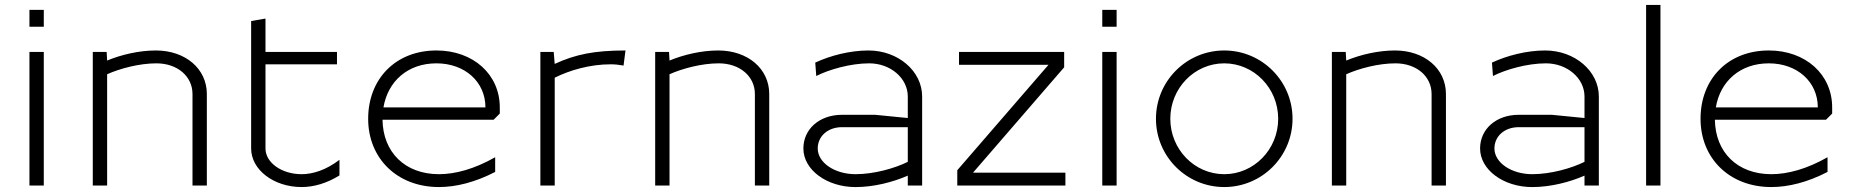

<svg xmlns="http://www.w3.org/2000/svg" viewBox="-20 -750 7490 776"><path d="M99 -642H157V-710H99ZM99 0H157V-540H99Z M355 0H413V-449.9C464.7 -473.1 543.1 -494 612 -494C696.7 -494 758 -441.9 758 -370V0H816V-370C816 -472.1 729.5 -546 610 -546C542.6 -546 470.8 -529.3 413 -505.3L411 -540H355Z M995 -150C995 -63.9 1086.4 6 1199 6C1247.9 6 1300.5 -9 1352 -41V-104.1C1298.5 -63.1 1244.8 -46 1199 -46C1118.4 -46 1053 -92.6 1053 -150V-490H1342V-540H1053V-675L995 -665Z M1529.8 -316C1547.7 -421.5 1627.9 -494 1744 -494C1858.8 -494 1942 -419.2 1942 -316ZM1468 -270C1468 -109.9 1585.1 6 1754 6C1823.8 6 1900.7 -13.5 1981.3 -55.1V-114.5C1897.7 -67 1820.3 -46 1754 -46C1616.6 -46 1527.8 -135 1526 -266H1975L2000 -291V-316C2000 -449.4 1892.5 -546 1744 -546C1578.1 -546 1468 -430.1 1468 -270Z M2164 0H2222V-436C2282 -466 2363.8 -490.1 2448.4 -490.1C2465.6 -490.1 2482.9 -488.1 2500.2 -485L2508 -546C2382.3 -546 2305.8 -530.3 2221.9 -491.7L2218 -540H2164Z M2628 0H2686V-449.9C2737.7 -473.1 2816.1 -494 2885 -494C2969.7 -494 3031 -441.9 3031 -370V0H3089V-370C3089 -472.1 3002.5 -546 2883 -546C2815.6 -546 2743.8 -529.3 2686 -505.3L2684 -540H2628Z M3707 0V-360C3707 -462.7 3609.8 -546 3490 -546C3415 -546 3335.6 -525.3 3275 -497L3279 -442.8C3329.6 -468.6 3417 -494 3493 -494C3579.1 -494 3649 -434 3649 -360V-273L3517.2 -286H3383C3292.5 -286 3227 -228.8 3227 -149.9C3227 -63.8 3321.5 6.1 3438 6.1C3510.6 6.1 3588.8 -13.6 3649 -40.2V0ZM3649 -95.9C3597.8 -70.3 3513 -46 3438 -46C3353.5 -46 3285 -92.5 3285 -149.9C3285 -199.8 3326.2 -236 3383 -236H3649Z M3849 0H4286V-52H3912.5L4281 -478V-540H3856V-488H4217.6L3849 -62Z M4435 -642H4493V-710H4435ZM4435 0H4493V-540H4435Z M4710 -270C4710 -393.6 4807.7 -494 4928 -494C5048.3 -494 5146 -393.6 5146 -270C5146 -146.4 5048.3 -46 4928 -46C4807.7 -46 4710 -146.4 4710 -270ZM4652 -270C4652 -117.6 4775.6 6 4928 6C5080.4 6 5204 -117.6 5204 -270C5204 -422.4 5080.4 -546 4928 -546C4775.6 -546 4652 -422.4 4652 -270Z M5363 0H5421V-449.9C5472.7 -473.1 5551.1 -494 5620 -494C5704.7 -494 5766 -441.9 5766 -370V0H5824V-370C5824 -472.1 5737.5 -546 5618 -546C5550.6 -546 5478.8 -529.3 5421 -505.3L5419 -540H5363Z M6442 0V-360C6442 -462.7 6344.8 -546 6225 -546C6150 -546 6070.6 -525.3 6010 -497L6014 -442.8C6064.6 -468.6 6152 -494 6228 -494C6314.1 -494 6384 -434 6384 -360V-273L6252.2 -286H6118C6027.5 -286 5962 -228.8 5962 -149.9C5962 -63.8 6056.5 6.1 6173 6.1C6245.6 6.1 6323.8 -13.6 6384 -40.2V0ZM6384 -95.9C6332.8 -70.3 6248 -46 6173 -46C6088.5 -46 6020 -92.5 6020 -149.9C6020 -199.8 6061.2 -236 6118 -236H6384Z M6633 0H6691V-730H6633Z M6914.8 -316C6932.7 -421.5 7012.9 -494 7129 -494C7243.8 -494 7327 -419.2 7327 -316ZM6853 -270C6853 -109.9 6970.1 6 7139 6C7208.8 6 7285.7 -13.5 7366.3 -55.1V-114.5C7282.7 -67 7205.3 -46 7139 -46C7001.6 -46 6912.8 -135 6911 -266H7360L7385 -291V-316C7385 -449.4 7277.5 -546 7129 -546C6963.1 -546 6853 -430.1 6853 -270Z"/></svg>

Font: Resamitz
Style: Regular
Weight: 500
Designer: gluk
Foundry: gluk
Version: Version 0.047